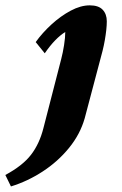

<svg xmlns="http://www.w3.org/2000/svg" viewBox="-126 -460 447 704"><path d="M98.6 -244.1Q104.5 -266.6 108.9 -294.4Q113.3 -322.3 113.3 -342.8Q94.7 -331.1 76.2 -312Q57.6 -293 38.1 -264.6L4.9 -305.7Q29.3 -339.8 63 -370.6Q96.7 -401.4 133.3 -420.9Q169.9 -440.4 203.1 -440.4Q235.4 -440.4 250.5 -424.3Q265.6 -408.2 265.6 -381.8Q265.6 -368.2 263.7 -350.1Q261.7 -332 258.3 -312.5Q254.9 -293 250 -273.4L184.6 -26.4Q168 32.2 127 82.5Q85.9 132.8 30.3 168.9Q-25.4 205.1 -85.9 223.6L-106.4 181.6Q-43 147.5 -12.2 107.4Q18.6 67.4 33.2 9.8Z"/></svg>

Font: Crimson Pro ExtraBold
Style: Italic
Weight: 800
Italic angle: -12°
Designer: Jacques Le Bailly
Foundry: Baron von Fonthausen
Version: Version 1.003